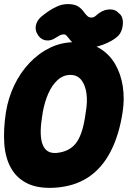

<svg xmlns="http://www.w3.org/2000/svg" viewBox="-27 -895 625 938"><path d="M572 -347Q555 -235 513 -154Q471 -73 403.5 -28.5Q336 16 241 22Q160 27 107.5 1.5Q55 -24 27 -73.5Q-1 -123 -6 -192.5Q-11 -262 2 -347Q13 -416 42.5 -478Q72 -540 117 -587.5Q162 -635 219 -662.5Q276 -690 344 -689Q411 -688 459 -659.5Q507 -631 535.5 -582Q564 -533 573 -472Q582 -411 572 -347ZM178 -320Q164 -231 182 -187Q200 -143 251 -148Q310 -154 342 -193Q374 -232 388 -320L392 -347Q401 -397 395.5 -438Q390 -479 370.5 -504Q351 -529 317 -529Q282 -529 254.5 -504Q227 -479 209 -438Q191 -397 182 -347ZM158 -725Q144 -745 148 -769Q152 -793 173 -812Q187 -824 207.5 -838.5Q228 -853 253 -864Q278 -875 304 -875Q337 -875 354 -864Q371 -853 380.5 -839.5Q390 -826 400 -816.5Q410 -807 427 -810Q435 -812 443.5 -820Q452 -828 462 -834Q484 -849 511 -849Q538 -849 553 -831L558 -827Q571 -815 573 -793.5Q575 -772 568 -750Q561 -728 544 -714Q519 -693 478.5 -677.5Q438 -662 404 -662Q370 -662 350.5 -672Q331 -682 320 -694.5Q309 -707 301.5 -717Q294 -727 285 -727Q274 -727 265.5 -722.5Q257 -718 246 -711Q223 -695 199.5 -697.5Q176 -700 161 -720Z"/></svg>

Font: Winky Sans ExtraBold
Style: Italic
Weight: 800
Italic angle: -8.97852°
Designer: Simon Atzbach
Foundry: typofactur
Version: Version 1.205